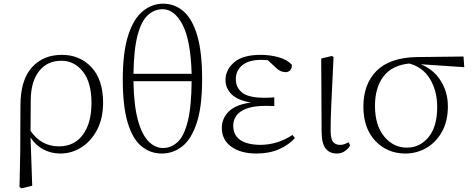

<svg xmlns="http://www.w3.org/2000/svg" viewBox="-20 -820 2563 1043"><path d="M86 196 90 5 91 -246Q91 -383 152 -452.5Q213 -522 316 -522Q414 -522 477 -454.5Q540 -387 540 -262Q540 -178 508 -116Q476 -54 423 -20Q370 14 307 14Q258 14 216 -8Q174 -30 146 -73L155 189L97 203ZM146 -109Q174 -68 212.5 -46.5Q251 -25 300 -25Q384 -25 430.5 -88.5Q477 -152 477 -261Q477 -372 430.5 -431Q384 -490 313 -490Q238 -490 193.5 -435Q149 -380 147 -281Z M859 14Q797 14 749 -25Q701 -64 674 -152.5Q647 -241 647 -387Q647 -538 676.5 -628.5Q706 -719 756 -759.5Q806 -800 866 -800Q929 -800 977 -758.5Q1025 -717 1051.5 -627Q1078 -537 1078 -389Q1078 -240 1048.5 -151.5Q1019 -63 969.5 -24.5Q920 14 859 14ZM865 -16Q910 -16 945 -48.5Q980 -81 1000 -161Q1020 -241 1021 -379H705Q707 -250 728.5 -170Q750 -90 786 -53Q822 -16 865 -16ZM705 -419H1021Q1016 -600 972 -685Q928 -770 863 -770Q819 -770 783.5 -738Q748 -706 727.5 -629Q707 -552 705 -419Z M1373 14Q1287 14 1236 -23.5Q1185 -61 1185 -125Q1185 -177 1223 -214.5Q1261 -252 1343 -263Q1271 -275 1238 -308Q1205 -341 1205 -385Q1205 -441 1252 -481.5Q1299 -522 1396 -522Q1446 -522 1492 -509.5Q1538 -497 1565 -469Q1567 -450 1557 -439Q1547 -428 1532 -428Q1502 -428 1478 -453L1435 -493L1402 -495Q1332 -495 1296.5 -466Q1261 -437 1261 -390Q1261 -344 1296 -316.5Q1331 -289 1416 -289Q1439 -289 1470 -291V-244Q1442 -245 1427 -245Q1358 -245 1319 -230Q1280 -215 1263.5 -191Q1247 -167 1247 -138Q1247 -36 1392 -33Q1487 -33 1569 -87L1582 -70Q1548 -32 1495 -9Q1442 14 1373 14Z M1809 14Q1771 14 1749 -13Q1727 -40 1727 -109L1725 -502L1783 -516L1792 -510Q1784 -343 1780 -259Q1776 -175 1776 -114Q1776 -65 1789.5 -49Q1803 -33 1827 -33Q1842 -33 1853 -37.5Q1864 -42 1874 -47L1882 -30Q1873 -13 1854 0.5Q1835 14 1809 14Z M2182 14Q2084 14 2019 -54.5Q1954 -123 1954 -241Q1954 -363 2025.5 -435Q2097 -507 2243 -510L2498 -513L2502 -455L2266 -471Q2335 -443 2374 -381.5Q2413 -320 2413 -243Q2413 -161 2380.5 -103.5Q2348 -46 2295.5 -16Q2243 14 2182 14ZM2203 -475Q2109 -465 2063 -404.5Q2017 -344 2017 -245Q2017 -139 2067 -78.5Q2117 -18 2190 -18Q2261 -18 2308 -75Q2355 -132 2355 -239Q2355 -325 2316.5 -390Q2278 -455 2203 -475Z"/></svg>

Font: Minh Nguyen ExtraLight
Style: Regular
Weight: 250
Designer: Ryoko NISHIZUKA 西塚涼子 (kana & ideographs); Frank Grießhammer (Latin, Greek & Cyrillic); Wenlong ZHANG 张文龙 (bopomofo); San
Foundry: Adobe
Version: Version 1.100;July 7, 2023;FontCreator 14.0.0.2814 64-bit